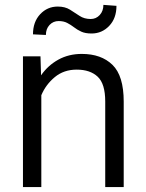

<svg xmlns="http://www.w3.org/2000/svg" viewBox="-20 -756 591 776"><path d="M290 -474.6Q237.8 -474.6 201.4 -444.3Q165 -414.1 147 -371.1V0H72.8V-528.3H143.6L146 -451.7Q173.8 -491.7 215.8 -514.9Q257.8 -538.1 310.5 -538.1Q389.2 -538.1 434.6 -493.9Q480 -449.7 480 -345.2V0H405.3V-345.7Q405.3 -417.5 374.8 -446Q344.2 -474.6 290 -474.6ZM397.9 -736.3 450.7 -732.4Q450.7 -682.1 421.4 -651.4Q392.1 -620.6 350.1 -620.6Q324.7 -620.6 308.3 -628.2Q292 -635.7 279.1 -645.8Q266.1 -655.8 251.7 -663.3Q237.3 -670.9 216.8 -670.9Q195.3 -670.9 180.4 -655.3Q165.5 -639.6 165.5 -614.7L113.3 -617.2Q113.3 -667.5 142.3 -698.5Q171.4 -729.5 213.4 -729.5Q242.7 -729.5 262.7 -717Q282.7 -704.6 301.5 -691.9Q320.3 -679.2 346.7 -679.2Q368.2 -679.2 383.1 -695.3Q397.9 -711.4 397.9 -736.3Z"/></svg>

Font: Vazirmatn FD Light
Style: Regular
Weight: 300
Designer: Saber Rastikerdar
Foundry: Saber Rastikerdar
Version: Version 33.003